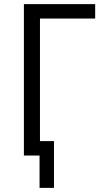

<svg xmlns="http://www.w3.org/2000/svg" viewBox="-20 -755 540 932"><path d="M172 157V0H96V-735H442V-665H174V-70H242V157Z"/></svg>

Font: Iosevka Fixed
Style: Regular
Weight: 400
Monospace: yes
Designer: Belleve Invis
Foundry: Belleve Invis
Version: Version 33.2.4